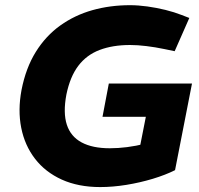

<svg xmlns="http://www.w3.org/2000/svg" viewBox="-20 -730 788 759"><path d="M376.2 9.5Q289.7 9.5 224.4 -20Q159.2 -49.5 118.4 -102.4Q77.6 -155.4 63.9 -224.9Q50.1 -294.4 65.1 -374.5Q82.1 -461.5 121.6 -525Q161.2 -588.5 218.2 -629.2Q275.2 -670 345.2 -689.8Q415.2 -709.5 493.7 -709.5Q526.2 -709.5 562.4 -704.5Q598.6 -699.5 634.1 -690.8Q669.5 -682 698.4 -670.6L728.4 -659L670.5 -527.6L629.6 -536.1Q593.6 -543.6 558.8 -547.8Q524.1 -552.1 494.1 -552.1Q425.5 -552.1 373.8 -532.5Q322.2 -512.9 289.5 -469.8Q256.9 -426.7 242.4 -356Q228.9 -283.9 244.2 -237Q259.5 -190.1 302.7 -167Q345.8 -143.9 414.1 -143.9Q447.1 -143.9 482.4 -148.4Q517.8 -152.9 555.8 -162.4L527.9 -123L556.5 -268.2H385.2L410.2 -399.9H739L672 -57.4Q634.5 -38.5 584 -23.2Q533.5 -8 479.6 0.8Q425.6 9.5 376.2 9.5Z"/></svg>

Font: REM Medium
Style: Italic
Weight: 500
Italic angle: -11°
Designer: Octavio Pardo
Foundry: Ashler Design
Version: Version 1.005;gftools[0.9.28]